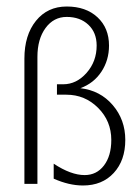

<svg xmlns="http://www.w3.org/2000/svg" viewBox="-20 -565 430 590"><path d="M55 0V-385Q55 -457 90.5 -501Q126 -545 185 -545Q244 -545 279.5 -512Q315 -479 315 -425Q315 -380 291.5 -344.5Q268 -309 227 -294Q288 -287 326.5 -242Q365 -197 365 -135Q365 -72 329.5 -33.5Q294 5 235 5Q192 5 145 -16V-62Q198 -27 240 -27Q277 -27 299.5 -56.5Q322 -86 322 -135Q322 -193 281.5 -233.5Q241 -274 184 -274H155V-306H174Q215 -306 246 -341Q277 -376 277 -425Q277 -465 251.5 -489Q226 -513 185 -513Q145 -513 120 -479Q95 -445 95 -390V0Z"/></svg>

Font: Glametrix
Style: Light
Weight: 300
Designer: gluk
Foundry: gluk
Version: Version 0.40